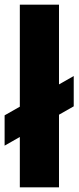

<svg xmlns="http://www.w3.org/2000/svg" viewBox="-22 -805 338 825"><path d="M-2.2 -179.2 294.8 -348.1V-478.3L-2.2 -309.4ZM63.2 0H231.5V-785H63.2Z"/></svg>

Font: Anybody Thin
Style: Regular
Weight: 100
Designer: Tyler Finck
Foundry: Etcetera Type Company
Version: Version 1.114;gftools[0.9.25]